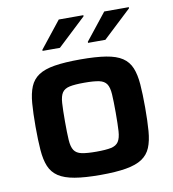

<svg xmlns="http://www.w3.org/2000/svg" viewBox="-81 -782 777 861"><g transform="rotate(-10 307.5 -351.5)"><path d="M308 8Q237 8 190.5 0Q144 -8 117 -26Q90 -44 77.5 -74Q65 -104 61.5 -149Q58 -194 58 -255Q58 -317 61.5 -361.5Q65 -406 77.5 -436.5Q90 -467 117 -485Q144 -503 190.5 -510.5Q237 -518 308 -518Q378 -518 424.5 -510.5Q471 -503 498 -485Q525 -467 537.5 -436.5Q550 -406 553.5 -361.5Q557 -317 557 -255Q557 -194 553.5 -149Q550 -104 537.5 -74Q525 -44 498 -26Q471 -8 424.5 0Q378 8 308 8ZM307 -98Q351 -98 374.5 -103Q398 -108 408.5 -124Q419 -140 421 -171.5Q423 -203 423 -255Q423 -308 421 -339.5Q419 -371 408.5 -386.5Q398 -402 374.5 -407Q351 -412 307 -412Q264 -412 240.5 -407Q217 -402 206.5 -386.5Q196 -371 194 -339.5Q192 -308 192 -255Q192 -203 194 -171.5Q196 -140 206.5 -124Q217 -108 241 -103Q265 -98 307 -98ZM148 -585V-590L244 -711H356V-706L227 -585ZM355 -585V-590L451 -711H563V-706L434 -585Z"/></g></svg>

Font: Saira SemiExpanded SemiBold
Style: Regular
Weight: 600
Width: 6
Designer: Hector Gatti with collaboration of the Omnibus-Type team
Foundry: Omnibus-Type
Version: Version 1.101